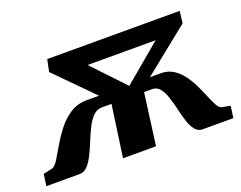

<svg xmlns="http://www.w3.org/2000/svg" viewBox="-165 -702 1087 867"><g transform="rotate(-20 378.0 -269.0)"><path d="M-75 0 -67 -56.5 -22.5 -66Q-8.5 -71.5 7.2 -97Q23 -122.5 43 -157Q63 -191.5 89 -224.8Q115 -258 149.5 -280.2Q184 -302.5 229 -302.5H288.5L113 -480L125 -538H761.5L754.5 -480.5L533 -302.5H584Q618 -302.5 643.5 -286.8Q669 -271 688 -245.5Q707 -220 721 -191Q735 -162 746 -135.2Q757 -108.5 766.8 -89.5Q776.5 -70.5 787 -65.5L831.5 -56.5L823.5 0H676.5Q654 0 640 -18Q626 -36 617 -64.2Q608 -92.5 600.8 -124.2Q593.5 -156 584.2 -184.2Q575 -212.5 560.8 -230.5Q546.5 -248.5 523 -248.5H485L452 0H293.5L328.5 -248.5H281.5Q258 -248.5 240 -230.5Q222 -212.5 207.8 -184.2Q193.5 -156 180.8 -124.2Q168 -92.5 154.2 -64.2Q140.5 -36 123.8 -18Q107 0 84.5 0ZM432 -297.5 614 -450.5H287Z"/></g></svg>

Font: Merriweather 60pt Black
Style: Italic
Weight: 900
Italic angle: -7.8°
Version: Version 2.101